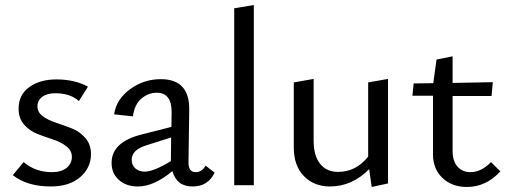

<svg xmlns="http://www.w3.org/2000/svg" viewBox="-20 -737 2021 764"><path d="M182 5Q88 5 31 -40L74 -92Q121 -52 187 -52Q224 -52 245 -69Q266 -86 266 -113Q266 -138 244 -155Q222 -172 191 -182Q160 -192 129 -204Q98 -216 76 -241Q54 -266 54 -304Q54 -360 96.5 -390.5Q139 -421 204 -421Q278 -421 330 -392L294 -335Q259 -366 200 -366Q167 -366 148 -351.5Q129 -337 129 -314Q129 -290 151 -274Q173 -258 204.5 -248Q236 -238 267 -225.5Q298 -213 320 -187.5Q342 -162 342 -124Q342 -69 299 -32Q256 5 182 5Z M798 -78 834 -50Q808 5 746 5Q683 5 666 -56Q592 5 529 5Q482 5 453 -21Q424 -47 424 -89Q424 -172 544 -202L662 -232L663 -288Q664 -368 604 -368Q570 -368 542.5 -344.5Q515 -321 509 -274L434 -282Q443 -342 497.5 -382Q552 -422 620 -422Q735 -422 733 -299L730 -91Q730 -52 758 -52Q784 -52 798 -78ZM556 -54Q591 -54 660 -96V-104L661 -190L563 -159Q504 -141 504 -101Q504 -80 518.5 -67Q533 -54 556 -54Z M912 0V-704L990 -717V0Z M1445 -409 1524 -423V-7L1459 7L1449 -64Q1381 5 1293 5Q1229 5 1189 -36.5Q1149 -78 1149 -150V-409L1228 -423V-177Q1228 -118 1253.5 -85.5Q1279 -53 1325 -53Q1397 -53 1445 -114Z M1934 -92 1971 -55Q1914 7 1838 7Q1778 7 1740.5 -29Q1703 -65 1703 -122V-356H1621L1626 -405L1704 -406L1717 -500L1781 -513V-407L1941 -410L1936 -355H1781V-136Q1781 -96 1800.5 -74Q1820 -52 1852 -52Q1895 -52 1934 -92Z"/></svg>

Font: EauTest Medium
Style: Regular
Weight: 500
Designer: Christian Thalmann (Catharsis Fonts)
Version: Version 0.001;PS 000.001;hotconv 1.0.88;makeotf.lib2.5.64775